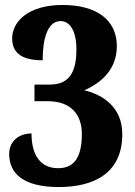

<svg xmlns="http://www.w3.org/2000/svg" viewBox="-20 -744 543 774"><path d="M217 10C355 10 473 -43 473 -203C473 -312 395 -362 320 -380C393 -412 451 -468 451 -558C451 -664 369 -724 232 -724C93 -724 29 -656 29 -589C29 -525 76 -501 152 -501C152 -587 171 -659 225 -659C261 -659 288 -620 288 -546C288 -461 265 -403 180 -403H119V-336H173C266 -336 310 -282 310 -204C310 -95 268 -66 214 -66C146 -66 107 -115 107 -206C60 -206 17 -178 17 -123C17 -47 71 10 217 10Z"/></svg>

Font: Noto Serif Sinhala Condensed Black
Style: Regular
Weight: 900
Width: 3
Designer: Jelle Bosma - Monotype Design Team
Foundry: Monotype Imaging Inc.
Version: Version 2.007